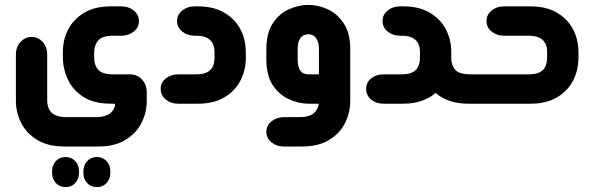

<svg xmlns="http://www.w3.org/2000/svg" viewBox="-20 -424 2427 785"><path d="M381 175H244Q176 175 132 148Q88 121 66.5 78.5Q45 36 45 -12V-201Q45 -232 64 -252.5Q83 -273 109 -273Q136 -273 154.5 -252.5Q173 -232 173 -201V-12Q173 0 176.5 12Q180 24 188 33.5Q196 43 212 49Q228 55 254 55H371Q393 55 407.5 50.5Q422 46 430.5 39Q439 32 443.5 24Q448 16 450 9V5Q452 0 447 0H434Q365 0 321.5 -27.5Q278 -55 257.5 -99Q237 -143 237 -191V-211Q237 -262 259 -304Q281 -346 324.5 -372Q368 -398 434 -398H476Q506 -398 527 -381Q548 -364 548 -338Q548 -312 527 -295Q506 -278 476 -278H443Q398 -278 381.5 -258.5Q365 -239 365 -210V-188Q365 -158 381.5 -139Q398 -120 443 -120H510Q541 -120 560.5 -99Q580 -78 580 -46V-12Q580 36 558.5 78.5Q537 121 493 148Q449 175 381 175ZM193 276Q193 251 208.5 234.5Q224 218 248 218Q272 218 287.5 234.5Q303 251 303 276V283Q303 308 287.5 324.5Q272 341 248 341Q224 341 208.5 324.5Q193 308 193 283ZM321 276Q321 251 336.5 234.5Q352 218 376 218Q400 218 415.5 234.5Q431 251 431 276V283Q431 308 415.5 324.5Q400 341 376 341Q352 341 336.5 324.5Q321 308 321 283Z M789 0H708Q679 0 658 -17Q637 -34 637 -61Q637 -87 658 -103.5Q679 -120 708 -120H786Q813 -121 828.5 -129.5Q844 -138 850.5 -153.5Q857 -169 857 -188V-210Q857 -230 850.5 -244.5Q844 -259 828.5 -268Q813 -277 786 -278H776Q746 -278 725 -295Q704 -312 704 -338Q704 -364 725 -381Q746 -398 776 -398H789Q854 -398 897.5 -372Q941 -346 963 -304Q985 -262 985 -211V-187Q985 -137 963 -94.5Q941 -52 897.5 -26Q854 0 789 0Z M1283 0H1241Q1202 0 1162 -18Q1122 -36 1095.5 -75.5Q1069 -115 1069 -181V-223Q1069 -289 1095.5 -329Q1122 -369 1162 -386.5Q1202 -404 1241 -404Q1280 -404 1319 -386.5Q1358 -369 1385 -329Q1412 -289 1412 -223V-12Q1412 36 1391 78.5Q1370 121 1326 148Q1282 175 1213 175H1140Q1111 175 1090 158Q1069 141 1069 115Q1069 89 1090 72Q1111 55 1140 55H1203Q1224 55 1238.5 51Q1253 47 1261.5 40Q1270 33 1275 24.5Q1280 16 1282 7ZM1284 -120V-221Q1284 -246 1277 -260Q1270 -274 1260.5 -279Q1251 -284 1241 -284Q1231 -284 1220.5 -279Q1210 -274 1203.5 -260Q1197 -246 1197 -221V-183Q1197 -157 1203.5 -143Q1210 -129 1220.5 -124.5Q1231 -120 1241 -120Z M1909 -120V0H1895Q1852 0 1818.5 -11.5Q1785 -23 1761 -44Q1737 -23 1703.5 -11.5Q1670 0 1629 0H1548Q1518 0 1497.5 -17Q1477 -34 1477 -61Q1477 -87 1497.5 -103.5Q1518 -120 1548 -120H1626Q1653 -121 1668.5 -129.5Q1684 -138 1690.5 -153.5Q1697 -169 1697 -188V-210Q1697 -230 1690.5 -244.5Q1684 -259 1668.5 -268Q1653 -277 1626 -278H1616Q1586 -278 1565 -295Q1544 -312 1544 -338Q1544 -364 1565 -381Q1586 -398 1616 -398H1629Q1694 -398 1737.5 -372Q1781 -346 1803 -304Q1825 -262 1825 -211V-187Q1825 -158 1841 -139Q1857 -120 1905 -120Z M1897 0V-120H2146Q2173 -121 2188.5 -129.5Q2204 -138 2210.5 -153.5Q2217 -169 2217 -188V-210Q2217 -230 2210.5 -244.5Q2204 -259 2188.5 -268Q2173 -277 2146 -278H2041Q2011 -278 1990 -295Q1969 -312 1969 -338Q1969 -364 1990 -381Q2011 -398 2041 -398H2148Q2214 -398 2257.5 -372Q2301 -346 2323 -304Q2345 -262 2345 -211V-187Q2345 -137 2323 -94.5Q2301 -52 2257.5 -26Q2214 0 2148 0Z"/></svg>

Font: Beiruti ExtraBold
Style: Regular
Weight: 800
Designer: Arlette Boutros
Foundry: Boutros
Version: Version 1.41